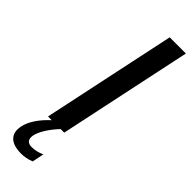

<svg xmlns="http://www.w3.org/2000/svg" viewBox="-294 -681 906 906"><g transform="rotate(45 158.5 -228.0)"><path d="M209 -670 67 0H92C48 40 19 84 11 122C-2 181 31 214 101 214C121 214 145 210 166 201L178 142C157 152 135 157 114 157C87 157 75 141 81 112C88 81 113 41 151 0H175L317 -670Z"/></g></svg>

Font: LT Wave Text Medium Italic
Style: Regular
Weight: 500
Designer: Daniel Lyons
Version: Version 2.5 (Glyphs App)